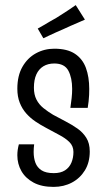

<svg xmlns="http://www.w3.org/2000/svg" viewBox="-20 -723 419 753"><path d="M190 10Q143 10 111.5 -7Q80 -24 64 -52Q48 -80 48 -114Q48 -125 49.5 -135.5Q51 -146 54 -157H114Q113 -150 112.5 -142.5Q112 -135 112 -127Q112 -103 119 -84.5Q126 -66 143 -55Q160 -44 191 -44Q218 -44 235 -55Q252 -66 260 -85Q268 -104 268 -127Q268 -150 252.5 -165.5Q237 -181 212 -194Q187 -207 160 -222Q139 -233 119 -246.5Q99 -260 83 -278Q67 -296 57.5 -320Q48 -344 48 -375Q48 -426 68 -461Q88 -496 121 -514Q154 -532 193 -532Q244 -532 274 -512Q304 -492 317 -456.5Q330 -421 330 -374Q330 -363 329.5 -350.5Q329 -338 327.5 -325.5Q326 -313 324 -300H256Q259 -320 261 -338.5Q263 -357 263 -374Q263 -418 248 -446Q233 -474 193 -474Q168 -474 150 -463Q132 -452 122.5 -431Q113 -410 113 -379Q113 -352 123 -332.5Q133 -313 150.5 -299Q168 -285 188 -273Q212 -260 237 -247Q262 -234 283.5 -219Q305 -204 318.5 -182.5Q332 -161 332 -129Q332 -86 313 -55Q294 -24 262 -7Q230 10 190 10ZM150 -573 128 -611Q139 -617 151 -624Q163 -631 175.5 -638.5Q188 -646 201 -653Q214 -661 227 -669.5Q240 -678 253 -686.5Q266 -695 277 -703L313 -646Q299 -640 284.5 -633.5Q270 -627 255.5 -621Q241 -615 227 -608Q213 -602 199.5 -596Q186 -590 173.5 -584Q161 -578 150 -573Z"/></svg>

Font: Truculenta
Style: Regular
Weight: 400
Designer: Ivan Castro, Eva Sanz & Omnibus-Type Team
Foundry: Omnibus-Type
Version: Version 1.002